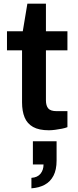

<svg xmlns="http://www.w3.org/2000/svg" viewBox="-20 -697 422 1045"><path d="M246 12Q192 12 160 -6Q128 -24 114 -58Q100 -92 100 -140V-423H18V-527H104L129 -677H230V-527H347V-423H230V-151Q230 -122 242.5 -107Q255 -92 289 -92H347V-5Q335 0 317 3.5Q299 7 280 9.5Q261 12 246 12ZM151 328V271Q184 269 200.5 248.5Q217 228 217 198H159V72H288V177Q288 227 271 259.5Q254 292 223.5 308.5Q193 325 151 328Z"/></svg>

Font: Archivo SemiExpanded SemiBold
Style: Regular
Weight: 600
Width: 6
Designer: Hector Gatti
Foundry: Omnibus-Type
Version: Version 2.001